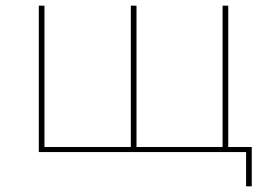

<svg xmlns="http://www.w3.org/2000/svg" viewBox="-20 -537 943 678"><path d="M117 0V-517H137V-10L129 -18H448L442 -10V-517H462V-10L454 -18H774L766 -10V-517H786V0ZM849 121V-8L857 0H762V-18H869V121Z"/></svg>

Font: Montserrat Thin
Style: Regular
Weight: 100
Designer: Julieta Ulanovsky
Foundry: Julieta Ulanovsky
Version: Version 9.000